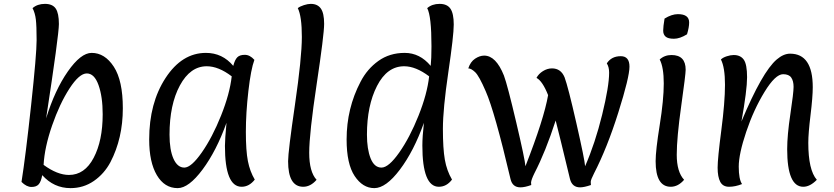

<svg xmlns="http://www.w3.org/2000/svg" viewBox="-20 -957 4305 991"><path d="M336 -54Q417 -54 463.5 -142.5Q510 -231 510 -367Q510 -458 488.5 -518Q467 -578 428 -578Q389 -578 338.5 -500Q288 -422 249 -309.5Q210 -197 205 -106Q276 -54 336 -54ZM148 -915Q173 -937 212 -937Q251 -937 267.5 -913Q284 -889 284 -833Q284 -777 218 -346Q263 -492 330 -588Q397 -684 453 -684Q521 -684 567.5 -612.5Q614 -541 614 -398Q614 -243 550 -120Q518 -60 464.5 -23Q411 14 344 14Q258 14 198 -53Q192 -20 180 -6Q168 8 142.5 8Q117 8 91 -18Q112 -150 140.5 -413.5Q169 -677 169 -750Q169 -823 165 -856.5Q161 -890 148 -915Z M897 14Q829 14 789.5 -53Q750 -120 750 -237Q750 -425 834.5 -554.5Q919 -684 1043 -684Q1128 -684 1184 -617Q1192 -648 1204.5 -661Q1217 -674 1243.5 -674Q1270 -674 1293 -648Q1275 -600 1262 -487Q1249 -374 1249 -276.5Q1249 -179 1259.5 -125.5Q1270 -72 1295 -30Q1266 7 1227 7Q1141 7 1141 -204Q1141 -238 1149 -323Q1097 -178 1025.5 -82Q954 14 897 14ZM1047 -615Q962 -615 908.5 -516Q855 -417 855 -262Q855 -183 875.5 -137.5Q896 -92 931.5 -92Q967 -92 1021.5 -170Q1076 -248 1121 -360.5Q1166 -473 1176 -563Q1108 -615 1047 -615Z M1614 -29Q1583 7 1545 7Q1467 7 1467 -125Q1467 -174 1502.5 -417Q1538 -660 1538 -766.5Q1538 -873 1517 -915Q1528 -924 1548.5 -930.5Q1569 -937 1584 -937Q1619 -937 1636 -913Q1653 -889 1653 -834Q1653 -779 1614.5 -523Q1576 -267 1576 -168.5Q1576 -70 1614 -29Z M2207 -718Q2207 -874 2185 -915Q2210 -937 2249 -937Q2288 -937 2305 -912Q2322 -887 2322 -830.5Q2322 -774 2294 -584Q2266 -394 2266 -292Q2266 -190 2276 -133Q2286 -76 2313 -30Q2285 7 2245 7Q2160 7 2160 -206Q2160 -251 2168 -323Q2116 -177 2044 -81.5Q1972 14 1912 14Q1852 14 1810.5 -48.5Q1769 -111 1769 -237Q1769 -398 1841 -535Q1875 -601 1933 -642.5Q1991 -684 2069 -684Q2147 -684 2203 -617Q2207 -653 2207 -718ZM2066 -615Q1978 -615 1926 -513.5Q1874 -412 1874 -262Q1874 -187 1893 -139.5Q1912 -92 1949 -92Q1986 -92 2040.5 -169.5Q2095 -247 2140 -359.5Q2185 -472 2195 -563Q2126 -615 2066 -615Z M2721 -15 2722 -2Q2689 10 2666 10Q2625 10 2615 -33Q2533 -382 2487 -486Q2453 -565 2432.5 -584.5Q2412 -604 2397 -604Q2408 -638 2432 -654Q2456 -670 2479 -670Q2540 -670 2581 -567Q2599 -519 2644.5 -325.5Q2690 -132 2692 -99Q2788 -344 2809 -466Q2780 -539 2749 -555Q2760 -576 2782.5 -590Q2805 -604 2829 -604Q2875 -604 2894 -558Q2912 -510 2955 -321Q2998 -132 3000 -99Q3052 -218 3088 -365Q3124 -512 3124 -582Q3124 -611 3112 -630Q3136 -667 3184 -667Q3229 -667 3229 -613Q3229 -559 3171.5 -376.5Q3114 -194 3046 -62Q3029 -29 3029 -18Q3029 -7 3030 -2Q2995 10 2974 10Q2933 10 2922 -33Q2866 -266 2848 -335Q2796 -174 2738 -62Q2722 -29 2721 -15Z M3537 -841Q3537 -816 3526 -780Q3489 -757 3458.5 -757Q3428 -757 3415.5 -768Q3403 -779 3403 -799Q3403 -819 3410 -861Q3447 -884 3479 -884Q3537 -884 3537 -841ZM3442 7Q3364 7 3364 -125Q3364 -180 3385 -311Q3406 -442 3406 -526Q3406 -610 3385 -650Q3410 -673 3446 -673Q3519 -673 3519 -597Q3519 -573 3496 -409.5Q3473 -246 3473 -158Q3473 -70 3511 -29Q3480 7 3442 7Z M4058 -680Q4175 -680 4175 -507Q4175 -457 4163.5 -363Q4152 -269 4152 -220Q4152 -79 4196 -29Q4161 7 4126 7Q4043 7 4043 -187Q4043 -259 4059.5 -368.5Q4076 -478 4076 -508.5Q4076 -539 4064 -556.5Q4052 -574 4022 -574Q3982 -574 3926 -482.5Q3870 -391 3831.5 -276.5Q3793 -162 3793 -97Q3793 -32 3810 -7Q3775 7 3743 7Q3711 7 3697.5 -18.5Q3684 -44 3684 -91.5Q3684 -139 3703 -284.5Q3722 -430 3722 -519.5Q3722 -609 3701 -650Q3711 -660 3731 -666.5Q3751 -673 3767 -673Q3802 -673 3819 -649Q3836 -625 3836 -558.5Q3836 -492 3807 -330Q3914 -586 3989 -650Q4024 -680 4058 -680Z"/></svg>

Font: Paprika
Style: Regular
Weight: 400
Designer: Eduardo Rodriguez Tunni
Foundry: Eduardo Rodriguez Tunni
Version: Version 1.001